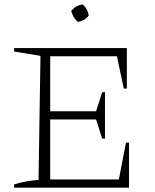

<svg xmlns="http://www.w3.org/2000/svg" viewBox="-20 -867 718 887"><path d="M562 -208H576V0H45V-15Q74 -24 102.5 -29Q131 -34 158 -36L167 -609L45 -629V-645H566V-458H552L520 -607H212V-353H424L452 -441H465V-227H452L424 -315H212V-38H529ZM362 -847Q386 -825 390 -795Q370 -770 339 -766Q316 -787 309 -817Q330 -842 362 -847Z"/></svg>

Font: Piazzolla SC ExtraLight
Style: Regular
Weight: 200
Designer: Juan Pablo del Peral
Foundry: Huerta Tipografica
Version: Version 1.330